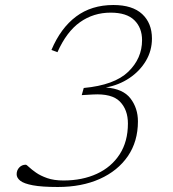

<svg xmlns="http://www.w3.org/2000/svg" viewBox="-20 -737 690 767"><path d="M233.5 -16Q309 -16 367 -42.8Q425 -69.5 458 -120.5Q491 -171.5 491 -243.5Q491 -298.5 459 -331.2Q427 -364 350.5 -359.5L306.5 -357L314.5 -385.5Q437 -397 492.2 -450.2Q547.5 -503.5 547.5 -576.5Q547.5 -626 516.8 -656.2Q486 -686.5 422 -686.5Q353.5 -686.5 299.8 -648.5Q246 -610.5 209.5 -528.5L185.5 -537.5Q222.5 -625 284 -671Q345.5 -717 433 -717Q509 -717 548 -680.8Q587 -644.5 587 -583Q587 -534.5 562.8 -493.8Q538.5 -453 496.8 -425Q455 -397 403 -387.5Q471.5 -382.5 501.2 -343.8Q531 -305 531 -252Q531 -172 490.8 -113.2Q450.5 -54.5 378.5 -22.2Q306.5 10 211 10Q147 10 111.2 3.2Q75.5 -3.5 61 -15Q46.5 -26.5 46.5 -41Q46.5 -57 57 -68Q67.5 -79 83 -79Q86 -79 96 -69.5Q106 -60 123.8 -47.5Q141.5 -35 168.5 -25.5Q195.5 -16 233.5 -16Z"/></svg>

Font: Newsreader Caption ExtraLight
Style: Italic
Weight: 275
Italic angle: -17°
Designer: Hugues Gentile
Foundry: Production Type
Version: Version 1.001